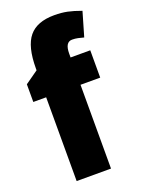

<svg xmlns="http://www.w3.org/2000/svg" viewBox="-145 -832 664 898"><g transform="rotate(-20 187.0 -382.5)"><path d="M345 -417H247V0H76V-417H12V-505L77 -551V-560Q77 -669 116.5 -717Q156 -765 242 -765Q278 -765 307 -759Q336 -753 374 -739L339 -619Q325 -623 311 -626Q297 -629 282 -629Q247 -629 247 -572V-553H345Z"/></g></svg>

Font: Noto Sans Kannada Condensed Black
Style: Regular
Weight: 900
Width: 3
Designer: Jelle Bosma - Monotype Design Team
Foundry: Monotype Imaging Inc.
Version: Version 2.005; ttfautohint (v1.8.4.7-5d5b)